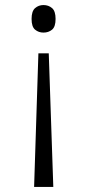

<svg xmlns="http://www.w3.org/2000/svg" viewBox="-20 -561 345 760"><path d="M173 -350 191 179H115L132 -350ZM152 -541Q172 -541 186 -529Q200 -517 200 -486Q200 -455 186 -443.5Q172 -432 152 -432Q133 -432 119 -443.5Q105 -455 105 -486Q105 -517 119 -529Q133 -541 152 -541Z"/></svg>

Font: Noto Serif Hebrew Light
Style: Regular
Weight: 300
Version: Version 2.003